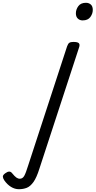

<svg xmlns="http://www.w3.org/2000/svg" viewBox="-315 -815 684 1374"><path d="M-180 539Q-209 539 -236 522.5Q-263 506 -284 476Q-294 461 -294.5 449Q-295 437 -276 424Q-261 413 -249 413Q-237 413 -228 425Q-210 447 -198 455.5Q-186 464 -173 464Q-153 464 -141.5 443.5Q-130 423 -114 371L165 -483Q172 -503 181.5 -509Q191 -515 210 -515Q241 -515 249.5 -505.5Q258 -496 251 -476L-33 392Q-53 456 -75.5 487.5Q-98 519 -123.5 529Q-149 539 -180 539ZM276 -669Q256 -669 242 -682Q228 -695 228 -720Q228 -747 245.5 -771Q263 -795 300 -795Q321 -795 335 -782.5Q349 -770 349 -744Q349 -717 331.5 -693Q314 -669 276 -669Z"/></svg>

Font: Playwrite CO
Style: Regular
Weight: 400
Designer: Veronika Burian, José Scaglione
Foundry: TypeTogether
Version: Version 1.000